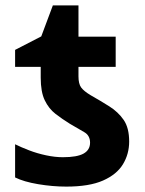

<svg xmlns="http://www.w3.org/2000/svg" viewBox="-20 -682 537 712"><path d="M226 10Q175 10 121.5 1Q68 -8 36 -24V-147Q58 -136 88 -124.5Q118 -113 151 -106Q184 -99 213 -99Q266 -99 290 -112.5Q314 -126 314 -153Q314 -180 291.5 -192.5Q269 -205 239 -223Q210 -241 185.5 -260Q161 -279 146 -310Q131 -341 131 -394V-434H36V-497L133 -547L176 -662H271V-546H409V-434H271V-399Q271 -371 281 -357.5Q291 -344 316 -329Q353 -308 385.5 -287.5Q418 -267 438.5 -237.5Q459 -208 459 -157Q459 -111 436 -73Q413 -35 362 -12.5Q311 10 226 10Z"/></svg>

Font: Noto IKEA Latin
Style: Bold
Weight: 700
Designer: Monotype Design Team
Foundry: Monotype Imaging Inc.
Version: Version 1.0